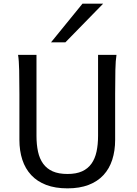

<svg xmlns="http://www.w3.org/2000/svg" viewBox="-20 -1011 743 1043"><path d="M612.8 -712.9Q607.9 -683.6 606.7 -630.1Q605.5 -576.7 605.5 -500.5V-251.5Q605.5 -191.9 589.8 -143.3Q574.2 -94.7 542.2 -60.1Q510.3 -25.4 461.4 -6.6Q412.6 12.2 346.7 12.2Q279.8 12.2 230.7 -6.6Q181.6 -25.4 149.4 -60.1Q117.2 -94.7 101.3 -143.3Q85.4 -191.9 85.4 -251.5V-500.5Q85.4 -572.8 84.2 -628.2Q83 -683.6 78.1 -712.9H178.2V-273.4Q178.2 -225.6 186.5 -187.3Q194.8 -148.9 214.4 -121.8Q233.9 -94.7 266.1 -80.3Q298.3 -65.9 346.7 -65.9Q394 -65.9 425.8 -80.3Q457.5 -94.7 476.8 -121.8Q496.1 -148.9 504.4 -187.3Q512.7 -225.6 512.7 -273.4V-712.9ZM540.5 -991.2 335.4 -781.2H257.3L428.2 -991.2Z"/></svg>

Font: Andika Am
Style: Regular
Weight: 400
Designer: Victor Gaultney, Annie Olsen, Julie Remington, Don Collingsworth, Eric Hays, Becca Hirsbrunner
Foundry: SIL International
Version: Version 5.000